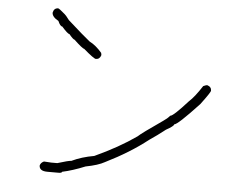

<svg xmlns="http://www.w3.org/2000/svg" viewBox="-52 -668 1104 868"><g transform="rotate(5 500.0 -234.0)"><path d="M177.7 -603.5Q182.1 -603.5 209 -580.1Q212.9 -578.1 230.5 -554.7Q305.2 -487.8 332 -466.8Q361.3 -452.1 388.7 -419.9L390.6 -410.2Q384.8 -390.6 367.2 -390.6Q357.9 -390.6 310.5 -431.6Q303.2 -431.6 263.7 -468.8Q257.8 -468.8 238.3 -492.2Q230.5 -492.2 203.1 -523.4Q193.8 -523.4 183.6 -546.9Q154.3 -563 154.3 -582Q158.7 -603.5 177.7 -603.5ZM878.9 -316.4Q898.4 -310.5 898.4 -293Q898.4 -285.6 855.5 -228.5Q760.7 -127 746.1 -127Q745.6 -118.7 710.9 -99.6Q674.3 -70.8 638.7 -46.9Q558.6 16.1 449.2 70.3Q419.9 86.9 363.3 97.7Q306.2 121.1 259.8 130.9Q258.8 136.7 244.1 136.7H193.4Q156.2 136.7 156.2 111.3Q159.2 98.6 173.8 91.8Q196.8 93.8 207 93.8H234.4Q285.2 78.1 296.9 78.1Q341.8 56.6 398.4 46.9Q506.8 -2.9 585.9 -58.6Q600.6 -73.2 695.3 -138.7Q712.4 -149.9 724.6 -164.1Q737.8 -164.1 802.7 -236.3Q828.1 -258.8 861.3 -310.5Q874.5 -316.4 878.9 -316.4Z"/></g></svg>

Font: CEF Fonts CJK
Style: Regular
Weight: 400
Designer: PartyBoss (派对大魔王)
Version: Release 2.25